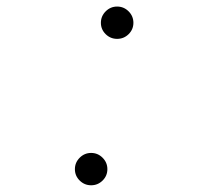

<svg xmlns="http://www.w3.org/2000/svg" viewBox="-20 -547 626 577"><path d="M253.9 9.8Q233.9 9.8 219.5 -4.4Q205.1 -18.6 205.1 -38.6Q205.1 -58.6 219.5 -73Q233.9 -87.4 253.9 -87.4Q273.9 -87.4 288.3 -73Q302.7 -58.6 302.7 -38.6Q302.7 -18.6 288.3 -4.4Q273.9 9.8 253.9 9.8ZM332 -430.2Q312 -430.2 297.6 -444.3Q283.2 -458.5 283.2 -478.5Q283.2 -498.5 297.6 -512.9Q312 -527.3 332 -527.3Q352.1 -527.3 366.5 -512.9Q380.9 -498.5 380.9 -478.5Q380.9 -458.5 366.5 -444.3Q352.1 -430.2 332 -430.2Z"/></svg>

Font: Cascadia Code ExtraLight
Style: Italic
Weight: 200
Italic angle: -10°
Monospace: yes
Designer: Aaron Bell
Foundry: Saja Typeworks
Version: Version 2404.023; ttfautohint (v1.8.4)